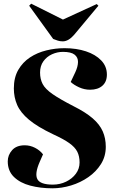

<svg xmlns="http://www.w3.org/2000/svg" viewBox="-20 -1006 623 1040"><path d="M553 -211Q553 -159 527 -117.5Q501 -76 458.5 -46.5Q416 -17 365 -1.5Q314 14 264 14Q199 14 144 -0.5Q89 -15 55.5 -47.5Q22 -80 22 -132Q22 -166 45.5 -192.5Q69 -219 114 -219Q143 -219 169.5 -205.5Q196 -192 213 -170L195 -129Q167 -65 182.5 -35.5Q198 -6 266 -6Q305 -6 338 -22Q371 -38 391 -65Q411 -92 411 -126Q411 -160 398.5 -184.5Q386 -209 355 -231Q324 -253 267 -279Q183 -319 137 -357.5Q91 -396 73 -437.5Q55 -479 55 -527Q55 -586 79 -627.5Q103 -669 142.5 -695Q182 -721 231 -733Q280 -745 330 -745Q394 -745 445.5 -728Q497 -711 528 -679Q559 -647 559 -602Q559 -563 534.5 -541.5Q510 -520 468 -520Q437 -520 408.5 -533Q380 -546 363 -562L388 -615Q402 -645 402.5 -670Q403 -695 384 -710Q365 -725 321 -725Q290 -725 261.5 -712Q233 -699 215 -674Q197 -649 197 -613Q197 -578 211 -551Q225 -524 264.5 -496.5Q304 -469 378 -431Q444 -398 482 -365Q520 -332 536.5 -294.5Q553 -257 553 -211ZM138 -975 149 -986 321 -900 504 -984 513 -975 382 -818Q351 -782 320 -782Q305 -782 293 -786Q281 -790 268 -795Z"/></svg>

Font: Literata 72pt ExtraBold
Style: Italic
Weight: 800
Italic angle: -2°
Designer: Latin by Veronika Burian and Jose Scaglione. Greek by Irene Vlachou. Cyrillic by Vera Evstafieva
Foundry: TypeTogether
Version: Version 3.002